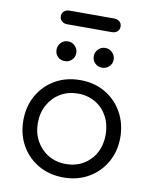

<svg xmlns="http://www.w3.org/2000/svg" viewBox="-99 -1002 874 1082"><g transform="rotate(10 338.0 -461.0)"><path d="M339 5Q258 5 195.5 -31Q133 -67 97 -130Q61 -193 61 -273Q61 -354 97 -417Q133 -480 195.5 -516Q258 -552 339 -552Q419 -552 481 -516Q543 -480 579 -417Q615 -354 616 -273Q616 -193 580 -130Q544 -67 481.5 -31Q419 5 339 5ZM339 -72Q395 -72 439 -98Q483 -124 507.5 -169.5Q532 -215 532 -273Q532 -331 507.5 -377Q483 -423 439 -449Q395 -475 339 -475Q283 -475 239 -449Q195 -423 169.5 -377Q144 -331 144 -273Q144 -215 169.5 -169.5Q195 -124 239 -98Q283 -72 339 -72ZM233 -642Q208 -642 192 -658Q176 -674 176 -698Q176 -721 192 -738Q208 -755 233 -755Q256 -755 272.5 -738Q289 -721 289 -698Q289 -674 272.5 -658Q256 -642 233 -642ZM446 -642Q422 -642 405.5 -658Q389 -674 389 -698Q389 -721 405.5 -738Q422 -755 446 -755Q469 -755 486 -738Q503 -721 503 -698Q503 -674 486 -658Q469 -642 446 -642ZM210 -849Q192 -849 179.5 -859.5Q167 -870 167 -888Q167 -906 179.5 -916.5Q192 -927 210 -927H466Q484 -927 496.5 -916.5Q509 -906 509 -888Q509 -870 496.5 -859.5Q484 -849 466 -849Z"/></g></svg>

Font: Comfortaa Medium
Style: Regular
Weight: 500
Designer: Johan Aakerlund
Foundry: Johan Aakerlund
Version: Version 3.104; ttfautohint (v1.8.1.43-b0c9)